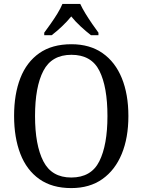

<svg xmlns="http://www.w3.org/2000/svg" viewBox="-20 -951 729 981"><path d="M344 10Q246 10 181 -36Q116 -82 84 -165Q52 -248 52 -359Q52 -470 84 -552Q116 -634 181 -679.5Q246 -725 345 -725Q439 -725 504 -679.5Q569 -634 602.5 -551.5Q636 -469 636 -358Q636 -247 602 -164.5Q568 -82 503 -36Q438 10 344 10ZM344 -44Q446 -44 487.5 -127Q529 -210 529 -358Q529 -507 488 -589Q447 -671 345 -671Q244 -671 201.5 -589Q159 -507 159 -358Q159 -210 201.5 -127Q244 -44 344 -44ZM206 -784Q220 -803 238.5 -829Q257 -855 273.5 -882Q290 -909 299 -931H390Q400 -909 416.5 -882Q433 -855 451 -829Q469 -803 483 -784V-771H445Q419 -791 392 -816Q365 -841 344 -867Q323 -841 296.5 -816Q270 -791 244 -771H206Z"/></svg>

Font: Noto Serif Sinhala SemiCondensed
Style: Regular
Weight: 400
Width: 4
Designer: Jelle Bosma - Monotype Design Team
Foundry: Monotype Imaging Inc.
Version: Version 2.007; ttfautohint (v1.8.4.7-5d5b)